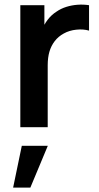

<svg xmlns="http://www.w3.org/2000/svg" viewBox="-20 -563 439 850"><path d="M70 -540H176.5V-408.5L163.5 -425.5Q174 -453.2 190.9 -475.3Q207.8 -497.5 230.5 -511.7Q249.8 -525.1 274 -532.7Q298.2 -540.2 323.8 -542Q349.3 -543.8 374.2 -540V-427.5Q348.6 -434.8 317.8 -431.6Q286.9 -428.5 262.3 -414.7Q237.9 -401.4 222.1 -380.7Q206.2 -359.9 198.7 -333.9Q191.2 -307.8 191.2 -274.3V0H70ZM38.1 267.5H114.4L191.6 82.5H76.5Z"/></svg>

Font: Tap Sans
Style: Regular
Weight: 400
Designer: Tap Payments
Foundry: Tap Payments
Version: Version 1.001;Glyphs 3.1.2 (3151)